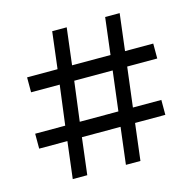

<svg xmlns="http://www.w3.org/2000/svg" viewBox="-103 -804 909 907"><g transform="rotate(-15 351.5 -350.0)"><path d="M474 0H403L425 -180H236L214 0H143L165 -180H27V-253H174L199 -447H59V-520H208L230 -700H301L279 -520H467L489 -700H560L538 -520H676V-447H529L505 -253H644V-180H496ZM434 -253 458 -447H270L245 -253Z"/></g></svg>

Font: Argentum Novus
Style: Regular
Weight: 400
Designer: Julieta Ulanovsky
Foundry: Julieta Ulanovsky
Version: Version 7.20;July 27, 2021;FontCreator 13.0.0.2683 64-bit